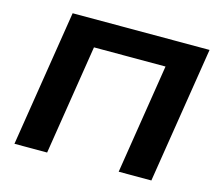

<svg xmlns="http://www.w3.org/2000/svg" viewBox="-101 -832 1086 959"><g transform="rotate(15 442.5 -352.5)"><path d="M49 0 161 -705H869L757 0H588L678 -568H308L218 0Z"/></g></svg>

Font: Nunito Sans 10pt SemiExpanded ExtraBold
Style: Italic
Weight: 800
Width: 6
Italic angle: -9°
Designer: Vernon Adams
Foundry: Vernon Adams
Version: Version 3.101;gftools[0.9.27]